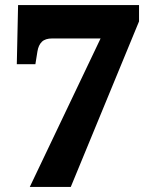

<svg xmlns="http://www.w3.org/2000/svg" viewBox="-20 -734 609 754"><path d="M97 0 375 -583H185Q158 -583 144.5 -570Q131 -557 127 -532L119 -482H46L51 -714H526V-650L258 0Z"/></svg>

Font: Noto Serif Hebrew Black
Style: Regular
Weight: 900
Version: Version 2.003